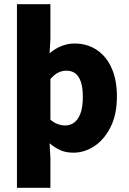

<svg xmlns="http://www.w3.org/2000/svg" viewBox="-20 -718 616 918"><path d="M61 180V-698H221V-532L217 -463Q242 -485 273 -497.5Q304 -510 336 -510Q398 -510 444 -478.5Q490 -447 514.5 -390.5Q539 -334 539 -257Q539 -171 509 -111Q479 -51 431.5 -19.5Q384 12 331 12Q295 12 268.5 0Q242 -12 217 -33L221 38V180ZM292 -118Q315 -118 334 -131.5Q353 -145 364.5 -175Q376 -205 376 -255Q376 -298 367 -325.5Q358 -353 341 -366.5Q324 -380 297 -380Q277 -380 258.5 -371Q240 -362 221 -340V-146Q238 -131 256.5 -124.5Q275 -118 292 -118Z"/></svg>

Font: Source Sans 3 ExtraBold
Style: Regular
Weight: 800
Designer: Paul D. Hunt
Foundry: Adobe
Version: Version 3.052;hotconv 1.1.0;makeotfexe 2.6.0